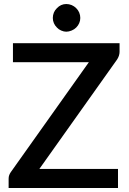

<svg xmlns="http://www.w3.org/2000/svg" viewBox="-20 -935 644 955"><path d="M574.7 -720.2V-676.3Q574.7 -668.5 571.3 -657.2Q567.4 -646.5 562.5 -639.2L175.8 -94.7H566.9V0H22.9V-45.9Q22.9 -56.2 25.9 -64Q28.8 -71.8 34.2 -79.6L421.9 -625.5H44.4V-720.2ZM374 -819.8Q369.1 -808.1 358.9 -797.9Q349.6 -788.6 336.4 -783.2Q322.3 -777.3 309.6 -777.3Q297.4 -777.3 284.2 -783.2Q271.5 -788.6 263.2 -797.9Q252.9 -808.1 248 -819.8Q242.7 -832 242.7 -845.7Q242.7 -859.4 248 -872.6Q252.9 -884.3 263.2 -894.5Q272.5 -904.3 284.2 -909.7Q296.4 -915 309.6 -915Q323.2 -915 336.4 -909.7Q349.1 -904.3 358.9 -894.5Q369.1 -884.3 374 -872.6Q379.4 -859.4 379.4 -845.7Q379.4 -832 374 -819.8Z"/></svg>

Font: Lato-SemiBold
Style: Regular
Weight: 500
Designer: Lukasz Dziedzic with Adam Twardoch and Botio Nikoltchev
Foundry: tyPoland Lukasz Dziedzic
Version: ""